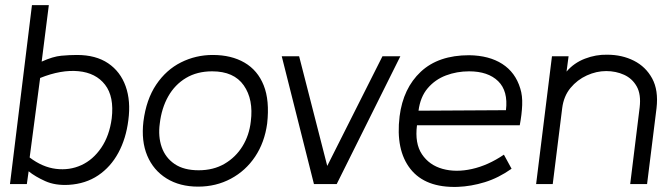

<svg xmlns="http://www.w3.org/2000/svg" viewBox="-20 -720 2623 751"><path d="M482 -250Q473 -178 443 -122.5Q413 -67 364 -34Q315 -1 249 3Q196 6 157 -11.5Q118 -29 92 -50L85 0H19L105 -700H171L143 -479Q187 -499 219.5 -502Q252 -505 281 -505Q355 -505 403 -472.5Q451 -440 471.5 -382.5Q492 -325 482 -250ZM417 -257Q427 -342 391 -388.5Q355 -435 287 -441.5Q219 -448 137 -415L96 -104Q146 -66 199 -59.5Q252 -53 298 -74Q344 -95 376 -142Q408 -189 417 -257Z M755 10Q683 10 631.5 -22Q580 -54 556 -111Q532 -168 541 -245Q552 -331 591 -389Q630 -447 688 -476Q746 -505 812 -505Q885 -505 936.5 -475Q988 -445 1011.5 -386Q1035 -327 1025 -237Q1015 -163 978 -107.5Q941 -52 883 -21Q825 10 755 10ZM757 -54Q815 -54 858.5 -79.5Q902 -105 928.5 -148Q955 -191 961 -245Q972 -331 933.5 -386Q895 -441 810 -441Q751 -441 707.5 -415Q664 -389 638 -343Q612 -297 605 -237Q598 -186 612.5 -144.5Q627 -103 663 -78.5Q699 -54 757 -54Z M1546 -500 1297 0H1208L1082 -500H1150L1260 -71L1476 -500Z M2013 -230H1611Q1602 -159 1630.5 -116.5Q1659 -74 1711 -59.5Q1763 -45 1826 -59Q1889 -73 1951 -115L1981 -60Q1930 -24 1876.5 -7.5Q1823 9 1770 11Q1644 15 1585.5 -59Q1527 -133 1543 -265Q1557 -375 1626 -439.5Q1695 -504 1815 -504Q1893 -503 1944.5 -470Q1996 -437 2015 -374Q2024 -346 2022.5 -309Q2021 -272 2013 -230ZM1815 -441Q1767 -441 1724.5 -425Q1682 -409 1653 -375Q1624 -341 1617 -287L1959 -289Q1968 -364 1928.5 -402.5Q1889 -441 1815 -441Z M2511 0H2445L2482 -300Q2488 -351 2470.5 -382Q2453 -413 2421 -427.5Q2389 -442 2351 -442Q2313 -442 2275.5 -425Q2238 -408 2211.5 -376Q2185 -344 2179 -297L2142 0H2077L2139 -500H2204L2196 -440Q2225 -474 2268 -490.5Q2311 -507 2355 -506Q2413 -506 2459.5 -482.5Q2506 -459 2531 -413Q2556 -367 2548 -297Z"/></svg>

Font: Kulim Park Light
Style: Italic
Weight: 300
Italic angle: -8°
Designer: Noponies / Dale Sattler
Foundry: Noponies
Version: Version 1.000; ttfautohint (v1.8.3)